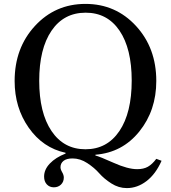

<svg xmlns="http://www.w3.org/2000/svg" viewBox="-20 -800 876 984"><path d="M781 -385Q781 -234 694 -126Q607 -18 469 -7V-3Q490 2 562.5 34.5Q635 67 683 67Q716 67 738 54.5Q760 42 781 14L808 24Q778 92 731 128Q684 164 630 164Q588 164 550.5 140Q513 116 488.5 88Q464 60 427.5 36Q391 12 352 12Q321 12 305.5 24.5Q290 37 290 57Q290 68 298.5 82.5Q307 97 307 110Q307 132 292.5 146Q278 160 256 160Q234 160 220 145Q206 130 206 105Q206 69 235.5 38Q265 7 316 -13V-17Q200 -42 127.5 -145Q55 -248 55 -385Q55 -554 159 -667Q263 -780 418 -780Q573 -780 677 -667Q781 -554 781 -385ZM655 -387Q655 -551 592.5 -643Q530 -735 419 -735Q307 -735 244 -642.5Q181 -550 181 -386Q181 -222 244 -128.5Q307 -35 418 -35Q529 -35 592 -128.5Q655 -222 655 -387Z"/></svg>

Font: Libre Caslon Text
Style: Regular
Weight: 400
Designer: Pablo Impallari, Rodrigo Fuenzalida
Foundry: Pablo Impallari, Rodrigo Fuenzalida
Version: Version 1.002